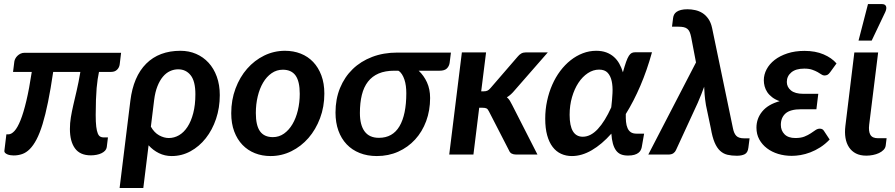

<svg xmlns="http://www.w3.org/2000/svg" viewBox="-20 -776 4493 964"><path d="M581 -453Q579 -437 567.8 -426Q556.5 -415 538 -415H477Q473.5 -398.5 470.5 -379Q467.5 -359.5 465.2 -333.8Q463 -308 461.8 -275Q460.5 -242 460.5 -199Q460.5 -162.5 463.2 -140.2Q466 -118 471 -106Q476 -94 483.5 -90Q491 -86 500 -86H522L516 -37Q514.5 -27 507.5 -19.5Q500.5 -12 489.8 -6.8Q479 -1.5 465 1.2Q451 4 436 4Q382 4 356.5 -31Q331 -66 331 -128.5Q331 -158.5 335.8 -187Q340.5 -215.5 348 -248.2Q355.5 -281 365 -321.2Q374.5 -361.5 383.5 -415H247Q234.5 -329 221.2 -264.2Q208 -199.5 193.8 -153Q179.5 -106.5 163.5 -76Q147.5 -45.5 129.5 -27.5Q111.5 -9.5 91.2 -2.5Q71 4.5 48.5 4.5Q41 4.5 32.5 3.2Q24 2 17 -1Q10 -4 5.5 -8.5Q1 -13 2 -19L12 -101.5H22Q37 -101.5 52.5 -118.2Q68 -135 83 -172.2Q98 -209.5 112.2 -269.2Q126.5 -329 139.5 -415H45.5L52 -467Q53 -474 57 -481.8Q61 -489.5 67.8 -496Q74.5 -502.5 83.5 -506.8Q92.5 -511 103.5 -511H588Z M737.5 -140Q754.5 -110 779 -96.5Q803.5 -83 827.5 -83Q854.5 -83 878.8 -97Q903 -111 921.2 -138.8Q939.5 -166.5 950.2 -207.8Q961 -249 961 -303Q961 -368.5 937.2 -398.2Q913.5 -428 874.5 -428Q853.5 -428 833.8 -419Q814 -410 798 -391Q782 -372 770.5 -343Q759 -314 754 -274.5ZM634.5 -270Q649.5 -392 714.2 -456.5Q779 -521 886 -521Q928.5 -521 964.5 -505.5Q1000.5 -490 1027 -461.2Q1053.5 -432.5 1068.5 -391.2Q1083.5 -350 1083.5 -298.5Q1083.5 -235 1064.8 -179.2Q1046 -123.5 1013.2 -82Q980.5 -40.5 936.5 -16.5Q892.5 7.5 842 7.5Q807.5 7.5 778 -7Q748.5 -21.5 726 -46.5L699.5 168H580.5Z M1350 -87.5Q1381 -87.5 1406 -105.2Q1431 -123 1448.5 -152.8Q1466 -182.5 1475.5 -222Q1485 -261.5 1485 -305Q1485 -367.5 1464 -396.8Q1443 -426 1400 -426Q1369 -426 1343.8 -408.5Q1318.5 -391 1301 -361.2Q1283.5 -331.5 1274 -292Q1264.5 -252.5 1264.5 -208.5Q1264.5 -146 1285.5 -116.8Q1306.5 -87.5 1350 -87.5ZM1338.5 7.5Q1296 7.5 1260 -6.8Q1224 -21 1197.5 -48.5Q1171 -76 1156 -116Q1141 -156 1141 -207.5Q1141 -274 1162.5 -331.5Q1184 -389 1220.8 -431Q1257.5 -473 1306.5 -497Q1355.5 -521 1411 -521Q1453.5 -521 1489.8 -506.8Q1526 -492.5 1552.2 -465Q1578.5 -437.5 1593.5 -397.5Q1608.5 -357.5 1608.5 -306Q1608.5 -240 1587 -182.8Q1565.5 -125.5 1528.8 -83.2Q1492 -41 1443 -16.8Q1394 7.5 1338.5 7.5Z M1960 -421Q1914 -421 1881.2 -407Q1848.5 -393 1827.5 -366Q1806.5 -339 1796.8 -299.5Q1787 -260 1787 -208.5Q1787 -148 1810.8 -116Q1834.5 -84 1882.5 -84Q1951.5 -84 1985.8 -142.2Q2020 -200.5 2020 -308Q2020 -326.5 2017.8 -344Q2015.5 -361.5 2010.5 -376.5Q2005.5 -391.5 1998 -403.2Q1990.5 -415 1980 -421ZM2244 -512 2237.5 -460Q2235 -443.5 2223.5 -432.2Q2212 -421 2187.5 -421H2082Q2108 -397 2123.8 -362.5Q2139.5 -328 2139.5 -284Q2139.5 -221.5 2119.8 -168Q2100 -114.5 2064.2 -75.5Q2028.5 -36.5 1979.5 -14.5Q1930.5 7.5 1872 7.5Q1824.5 7.5 1786 -7.8Q1747.5 -23 1720.5 -51.5Q1693.5 -80 1679 -120.2Q1664.5 -160.5 1664.5 -211Q1664.5 -278.5 1687.2 -334Q1710 -389.5 1750.8 -429Q1791.5 -468.5 1848.5 -490.2Q1905.5 -512 1974.5 -512Z M2420.5 -513 2396 -317.5H2409Q2419.5 -317.5 2427 -320.8Q2434.5 -324 2443 -334L2579 -491.5Q2587.5 -502 2597.2 -507.5Q2607 -513 2621 -513H2730.5L2564 -322.5Q2555 -311.5 2545.5 -302.8Q2536 -294 2525 -287.5Q2533.5 -280.5 2539.8 -270.5Q2546 -260.5 2551.5 -249L2678.5 0H2572Q2558.5 0 2549.2 -4.8Q2540 -9.5 2535 -22L2435 -216.5Q2429.5 -228 2423 -231.5Q2416.5 -235 2402.5 -235H2386L2357 0H2235.5L2299 -513Z M2906 -89.5Q2945.5 -89.5 2981.5 -128.2Q3017.5 -167 3049 -237Q3053.5 -274 3055.2 -308.2Q3057 -342.5 3051.2 -368.8Q3045.5 -395 3030.8 -410.8Q3016 -426.5 2988 -426.5Q2958.5 -426.5 2931.5 -408.8Q2904.5 -391 2884.2 -360.2Q2864 -329.5 2852 -288.2Q2840 -247 2840 -199.5Q2840 -89.5 2906 -89.5ZM3253.5 -513.5Q3228.5 -423 3195 -345Q3161.5 -267 3122 -203.5Q3121.5 -182 3123.2 -164Q3125 -146 3130.8 -132.8Q3136.5 -119.5 3147.2 -112.2Q3158 -105 3175.5 -105H3214L3202 -36.5Q3200.5 -29.5 3196.8 -22Q3193 -14.5 3185.2 -8.5Q3177.5 -2.5 3165 1.2Q3152.5 5 3133 5Q3112 5 3097.2 -1.2Q3082.5 -7.5 3072.8 -21Q3063 -34.5 3057.2 -55.2Q3051.5 -76 3049.5 -105Q3001.5 -51 2951.2 -21.8Q2901 7.5 2851.5 7.5Q2822 7.5 2797.2 -3.8Q2772.5 -15 2754.8 -38.2Q2737 -61.5 2727.2 -96.8Q2717.5 -132 2717.5 -180Q2717.5 -226 2726.8 -269.2Q2736 -312.5 2752.8 -350.5Q2769.5 -388.5 2793 -419.8Q2816.5 -451 2845 -473.5Q2873.5 -496 2906 -508.5Q2938.5 -521 2973.5 -521Q3002 -521 3023.8 -513Q3045.5 -505 3062 -490.5Q3078.5 -476 3089.5 -456.2Q3100.5 -436.5 3107.5 -413Q3116.5 -445.5 3123.5 -465.2Q3130.5 -485 3137.5 -495.8Q3144.5 -506.5 3151.8 -510Q3159 -513.5 3168.5 -513.5Z M3743.5 -81.5 3737.5 -34.5Q3734.5 -9.5 3719.2 -1.8Q3704 6 3679.5 6Q3653 6 3632.2 1Q3611.5 -4 3595.5 -18.8Q3579.5 -33.5 3568 -60.5Q3556.5 -87.5 3549 -131.5L3524.5 -248Q3519.5 -279 3517.8 -301Q3516 -323 3515.5 -340.5Q3509 -322.5 3501 -302.2Q3493 -282 3483 -259L3374 -22.5Q3370 -13 3360.8 -6.5Q3351.5 0 3335 0H3235L3474.5 -462.5L3450 -590.5Q3447 -605 3442.8 -615Q3438.5 -625 3431.2 -631Q3424 -637 3413 -639.5Q3402 -642 3385.5 -642H3354L3359.5 -685.5Q3360.5 -694.5 3364.5 -702.5Q3368.5 -710.5 3377 -716.5Q3385.5 -722.5 3399 -726Q3412.5 -729.5 3432 -729.5Q3451 -729.5 3470.5 -725.2Q3490 -721 3506.8 -710.5Q3523.5 -700 3536.5 -681.5Q3549.5 -663 3555.5 -634.5L3660 -132Q3665 -106 3677 -93.8Q3689 -81.5 3716 -81.5Z M4148.5 -414Q4140.5 -403 4134 -400Q4127.5 -397 4119 -397Q4111.5 -397 4103.8 -402.5Q4096 -408 4084.8 -414.2Q4073.5 -420.5 4057.8 -426Q4042 -431.5 4018 -431.5Q3975.5 -431.5 3953 -412.5Q3930.5 -393.5 3930.5 -364.5Q3930.5 -339 3951.2 -322Q3972 -305 4012.5 -305H4088.5L4079 -227.5H4002.5Q3948 -227.5 3924.2 -206.5Q3900.5 -185.5 3900.5 -149Q3900.5 -120.5 3919 -101.8Q3937.5 -83 3973.5 -83Q4000.5 -83 4018.8 -90.2Q4037 -97.5 4050.5 -106.5Q4064 -115.5 4074.5 -122.8Q4085 -130 4096 -130Q4110 -130 4116.5 -119.5L4145.5 -75.5Q4123 -52 4098.2 -36.2Q4073.5 -20.5 4048.5 -11Q4023.5 -1.5 3999.8 2.5Q3976 6.5 3955.5 6.5Q3919.5 6.5 3887.2 -3.2Q3855 -13 3830.8 -31.5Q3806.5 -50 3792.2 -76Q3778 -102 3778 -135Q3778 -181 3807.2 -216.5Q3836.5 -252 3894.5 -268Q3872 -276 3856.8 -287.8Q3841.5 -299.5 3832.2 -313.5Q3823 -327.5 3819 -342.8Q3815 -358 3815 -373Q3815 -401.5 3829 -428Q3843 -454.5 3869.2 -475Q3895.5 -495.5 3933.5 -508Q3971.5 -520.5 4019.5 -520.5Q4074 -520.5 4115 -503Q4156 -485.5 4180 -457.5Z M4269.5 -512.5H4389L4344 -150Q4340 -116.5 4350 -99.2Q4360 -82 4388 -82H4431.5L4427 -45.5Q4425.5 -33 4416.2 -23.5Q4407 -14 4393.2 -7.5Q4379.5 -1 4362.8 2.2Q4346 5.5 4329.5 5.5Q4299 5.5 4277.5 -5.5Q4256 -16.5 4242.8 -36.5Q4229.5 -56.5 4225 -83.8Q4220.5 -111 4224.5 -143.5ZM4290.5 -572 4338 -755.5H4408Q4424 -755.5 4428.5 -744.8Q4433 -734 4425 -716L4356.5 -572Z"/></svg>

Font: Lato 2
Style: Bold Italic
Weight: 700
Italic angle: -7°
Designer: Lukasz Dziedzic with Adam Twardoch and Botio Nikoltchev
Foundry: tyPoland Lukasz Dziedzic
Version: Version 2.015; 2015-08-06; http://www.latofonts.com/